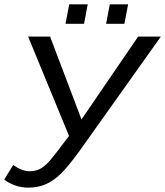

<svg xmlns="http://www.w3.org/2000/svg" viewBox="-21 -857 764 887"><path d="M108.9 9.8Q78.1 9.8 48.8 -0.5Q19.5 -10.7 -1.5 -27.8L40 -94.7Q80.6 -65.9 115.7 -65.9Q142.6 -65.9 162.8 -76.2Q183.1 -86.4 206.5 -111.8Q217.8 -124.5 240.7 -153.8Q263.7 -183.1 297.9 -229L108.9 -688H210.4L355.5 -305.2L617.2 -688H722.2L343.3 -155.3Q291.5 -84.5 258.3 -52.7Q224.6 -20.5 189.2 -5.4Q153.8 9.8 108.9 9.8ZM570.8 -836.9 553.7 -747.1H469.2L486.3 -836.9ZM384.3 -836.9 367.2 -747.1H281.7L298.8 -836.9Z"/></svg>

Font: Arimo
Style: Italic
Weight: 400
Italic angle: -12°
Designer: Steve Matteson
Foundry: Monotype Imaging Inc.
Version: Version 1.33